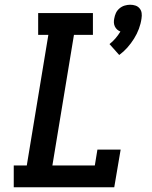

<svg xmlns="http://www.w3.org/2000/svg" viewBox="-20 -790 640 810"><path d="M483 -558 442 -604Q456 -615 467.5 -628.5Q479 -642 488 -657Q480 -660 474 -665.5Q468 -671 464.5 -678.5Q461 -686 460.5 -694.5Q460 -703 462 -712Q464 -724 469 -735Q474 -746 484 -754.5Q494 -763 506 -766.5Q518 -770 529 -770Q541 -770 551.5 -766.5Q562 -763 569 -754.5Q576 -746 577.5 -735Q579 -724 577 -712Q574 -690 566 -668.5Q558 -647 545.5 -627Q533 -607 517.5 -589.5Q502 -572 483 -558ZM38 0V-92H93L184 -643H141V-735H372V-643H292L201 -92H380L391 -159H489L462 0Z"/></svg>

Font: Iosevka Etoile SmBdObl
Style: Regular
Weight: 600
Italic angle: -9°
Designer: Belleve Invis
Foundry: Belleve Invis
Version: Version 15.5.2; ttfautohint (v1.8.4)